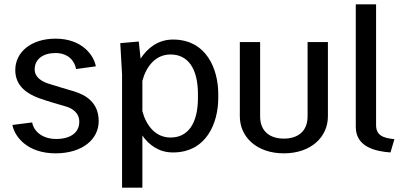

<svg xmlns="http://www.w3.org/2000/svg" viewBox="-20 -695 1857 890"><path d="M37.5 -115.8C47.5 -61.7 106.7 15.8 237.5 15.8C361.7 15.8 437.5 -49.2 437.5 -133.3C437.5 -220 377.5 -255 322.5 -271.7C291.7 -280.8 237.5 -296.7 201.7 -308.3C175 -317.5 140.8 -335.8 140.8 -373.3C140.8 -420 178.3 -449.2 237.5 -449.2C296.7 -449.2 326.7 -411.7 332.5 -375L424.2 -387.5C415 -440 359.2 -515.8 237.5 -515.8C124.2 -515.8 50.8 -453.3 50.8 -370C50.8 -291.7 113.3 -257.5 160.8 -240C197.5 -226.7 250 -211.7 287.5 -200.8C311.7 -193.3 347.5 -175 347.5 -130C347.5 -82.5 309.2 -50.8 240.8 -50.8C171.7 -50.8 135 -90.8 129.2 -127.5Z M991.7 -259.2C991.7 -374.2 937.5 -511.7 781.7 -511.7C712.5 -511.7 663.3 -471.7 631.7 -423.3L623.3 -502.5L537.5 -495L545.8 -350V175H640V-66.7C670.8 -22.5 716.7 11.7 781.7 11.7C937.5 11.7 991.7 -125.8 991.7 -240.8ZM640 -179.2V-320.8C657.5 -385 699.2 -442.5 770.8 -442.5C851.7 -442.5 897.5 -376.7 897.5 -259.2V-240.8C897.5 -123.3 851.7 -57.5 770.8 -57.5C699.2 -57.5 657.5 -115 640 -179.2Z M1091.7 -155.8C1091.7 -60 1170 15.8 1295.8 15.8C1421.7 15.8 1500 -60 1500 -155.8V-500H1405.8V-155.8C1405.8 -84.2 1358.3 -52.5 1295.8 -52.5C1233.3 -52.5 1185.8 -84.2 1185.8 -155.8V-500H1091.7Z M1629.2 -106.7C1629.2 -12.5 1722.5 6.7 1790 11.7L1808.3 -50C1753.3 -55 1723.3 -69.2 1723.3 -115V-675H1629.2Z"/></svg>

Font: Boon Medium
Style: Regular
Weight: 500
Designer: Sungsit Sawaiwan
Foundry: FontUni
Version: Version 2.0